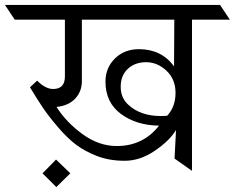

<svg xmlns="http://www.w3.org/2000/svg" viewBox="-79 -695 955 781"><path d="M137 -333Q185 -333 185 -384V-615H-19L-59 -675H816L856 -615H702V0L631 -50L637 -166Q611 -123 551 -82Q491 -41 428.5 -41Q366 -41 316.5 -60Q267 -79 231 -106Q195 -133 157 -177.5Q119 -222 96 -256Q73 -290 43 -340L72 -367Q106 -333 137 -333ZM254 -365Q254 -323 227 -294Q200 -265 151 -260Q190 -198 256.5 -149.5Q323 -101 396 -101Q503 -101 568 -184Q476 -185 413 -231.5Q350 -278 350 -363Q350 -419 388.5 -457Q427 -495 486 -495Q578 -495 629 -425L630 -615H254ZM601 -224Q635 -261 635 -317Q635 -373 598 -407.5Q561 -442 515.5 -442Q470 -442 441 -415Q412 -388 412 -342Q412 -296 444 -268Q493 -223 576 -223Q588 -223 601 -224ZM94 10 149 -46 207 10 150 66Z"/></svg>

Font: Halant
Style: Regular
Weight: 400
Designer: Hitesh Malaviya (Devanagari), Satya Rajpurohit (Latin)
Foundry: Indian Type Foundry
Version: Version 1.100;PS 1.0;hotconv 1.0.78;makeotf.lib2.5.61930; tt